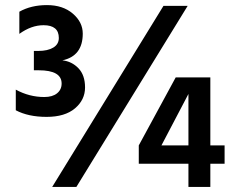

<svg xmlns="http://www.w3.org/2000/svg" viewBox="-20 -734 926 754"><path d="M806 0H720V-91H525V-163L670 -430H806V-163H862V-91H806ZM720 -163V-365L614 -163ZM42 -301V-382Q95 -353 154 -353Q186 -353 204 -367.5Q222 -382 222 -406Q222 -458 132 -458H113V-534H131Q167 -534 189 -547Q211 -560 211 -585Q211 -635 151 -635Q103 -635 56 -601V-688Q102 -714 164.5 -714Q227 -714 266 -680.5Q305 -647 305 -602Q305 -514 225 -497Q262 -493 288 -466Q314 -439 314 -390.5Q314 -342 274.5 -308.5Q235 -275 163 -275Q91 -275 42 -301ZM280 0H185L622 -711H717Z"/></svg>

Font: Hind Colombo SemiBold
Style: Regular
Weight: 600
Designer: Jyotish Sonowal, Aditi Pimprikar
Foundry: Indian Type Foundry
Version: Version 1.000;PS 1.0;hotconv 1.0.86;makeotf.lib2.5.63406; tt